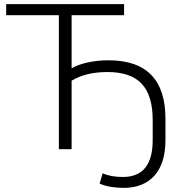

<svg xmlns="http://www.w3.org/2000/svg" viewBox="-20 -725 883 933"><path d="M580 188Q547 188 516 182.5Q485 177 464 167L479 117Q518 135 577 135Q722 135 722 -44V-142Q722 -261 668.5 -318Q615 -375 502 -375Q398 -375 328 -333V0H266V-651H10V-705H583V-651H328V-393Q358 -411 406 -421.5Q454 -432 507 -432Q784 -432 784 -148V-45Q784 69 730.5 128.5Q677 188 580 188Z"/></svg>

Font: Winston Light
Style: Regular
Weight: 300
Designer: Original fonts by Vernon Adams / Changes by Cristiano Sobral
Foundry: Original fonts by Vernon Adams / Changes by Cristiano Sobral
Version: Version 2.503;July 17, 2020;FontCreator 13.0.0.2655 64-bit